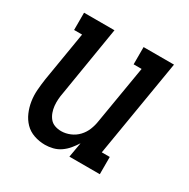

<svg xmlns="http://www.w3.org/2000/svg" viewBox="-128 -646 757 771"><g transform="rotate(30 250.0 -261.0)"><path d="M177 8Q150 8 125.5 -0.5Q101 -9 84 -26.5Q67 -44 57 -67Q47 -90 43 -115.5Q39 -141 41 -167.5Q43 -194 47 -221L85 -450H48V-530H189L136 -207Q133 -192 132 -176.5Q131 -161 132.5 -146.5Q134 -132 139 -118Q144 -104 153 -93Q162 -82 176 -77Q190 -72 206 -72Q226 -72 246.5 -80.5Q267 -89 282 -105Q297 -121 305 -141Q313 -161 316 -182L361 -450H324V-530H465L390 -80H427V0H286L298 -69Q288 -53 275.5 -38Q263 -23 247 -12Q231 -1 212.5 3.5Q194 8 177 8Z"/></g></svg>

Font: Iosevka Slab Medium Oblique
Style: Regular
Weight: 500
Italic angle: -9°
Monospace: yes
Designer: Belleve Invis
Foundry: Belleve Invis
Version: Version 11.1.1; ttfautohint (v1.8.3)